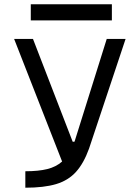

<svg xmlns="http://www.w3.org/2000/svg" viewBox="-20 -875 626 895"><path d="M98.1 0V-76.7Q159.2 -76.7 200.4 -86.9Q241.7 -97.2 269.5 -122.1L45.9 -693.4H133.8L318.8 -214.4H327.1Q328.6 -218.8 330.1 -223.1L477.5 -693.4H565.4L395 -182.1Q370.1 -113.3 334 -73.5Q297.9 -33.7 241.5 -16.8Q185.1 0 98.1 0ZM123.5 -779.8V-855H501.5V-779.8Z"/></svg>

Font: Cascadia Code NF SemiLight
Style: Regular
Weight: 350
Monospace: yes
Designer: Aaron Bell
Foundry: Saja Typeworks
Version: Version 2404.023; ttfautohint (v1.8.4)